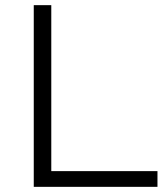

<svg xmlns="http://www.w3.org/2000/svg" viewBox="-20 -725 653 745"><path d="M111 0V-705H179V-61H591V0Z"/></svg>

Font: Nunito Sans 10pt SemiExpanded Light
Style: Regular
Weight: 300
Width: 6
Designer: Vernon Adams
Foundry: Vernon Adams
Version: Version 3.101;gftools[0.9.27]